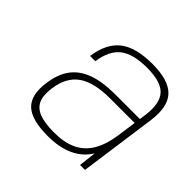

<svg xmlns="http://www.w3.org/2000/svg" viewBox="-135 -649 798 798"><g transform="rotate(45 264.5 -250.0)"><path d="M429 -77Q375 10 240 10Q144 10 106.5 -26Q69 -62 80 -141Q88 -201 115.5 -238Q143 -275 192.5 -293Q242 -311 317 -311H461L465 -340Q475 -416 444 -449.5Q413 -483 332 -483Q250 -483 210 -452Q170 -421 160 -350H129Q141 -434 190 -472Q239 -510 337 -510Q432 -510 470.5 -469Q509 -428 496 -338L449 0H420ZM457 -284H313Q218 -284 170 -250Q122 -216 112 -142Q106 -97 117.5 -70.5Q129 -44 160.5 -31.5Q192 -19 248 -19Q306 -19 346.5 -37.5Q387 -56 411.5 -96Q436 -136 445 -199Z"/></g></svg>

Font: Fivo Sans Thin
Style: Regular
Weight: 250
Foundry: Alexander Slobzheninov
Version: 1.0